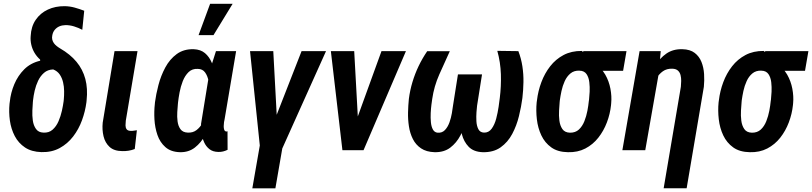

<svg xmlns="http://www.w3.org/2000/svg" viewBox="-20 -801 4332 1024"><path d="M143.6 -608.4Q146 -659.7 170.7 -695.6Q195.3 -731.4 235.4 -750Q275.4 -768.6 325.2 -768.1Q352.5 -767.6 378.2 -760.5Q403.8 -753.4 429.2 -743.7L418.9 -642.1Q398.9 -652.8 375 -660.2Q351.1 -667.5 328.1 -667Q310.5 -666.5 296.1 -660.2Q281.7 -653.8 271.7 -641.6Q261.7 -629.4 258.8 -611.8Q256.3 -600.1 258.8 -589.8Q261.2 -579.6 267.3 -571Q273.4 -562.5 282 -555.7Q290.5 -548.8 300.3 -543Q354.5 -511.7 387.9 -471.4Q421.4 -431.2 435.1 -379.9Q448.7 -328.6 441.9 -265.6L440.9 -255.4Q434.6 -207 417.2 -159.4Q399.9 -111.8 370.1 -73Q340.3 -34.2 298.1 -11.2Q255.9 11.7 201.2 10.3Q148.4 8.8 113.5 -14.4Q78.6 -37.6 58.8 -75.2Q39.1 -112.8 32.7 -158Q26.4 -203.1 30.8 -247.6L32.2 -257.8Q37.1 -306.2 56.4 -352.1Q75.7 -397.9 109.6 -431.6Q143.6 -465.3 194.3 -477.1L193.8 -483.4Q175.8 -499.5 164.1 -519.3Q152.3 -539.1 147 -562Q141.6 -585 143.6 -608.4ZM156.2 -266.1 155.3 -256.3Q153.8 -238.8 152.6 -211.9Q151.4 -185.1 155 -158.4Q158.7 -131.8 171.9 -113.3Q185.1 -94.7 210.9 -93.8Q240.7 -91.8 260.5 -109.4Q280.3 -127 292 -154.1Q303.7 -181.2 310.1 -210Q316.4 -238.8 319.3 -260.7L320.3 -270.5Q322.3 -291.5 322 -315.2Q321.8 -338.9 316.4 -362.1Q311 -385.3 298.6 -403.6Q286.1 -421.9 263.7 -430.7Q234.4 -429.7 214.8 -412.6Q195.3 -395.5 183.3 -370.4Q171.4 -345.2 165 -317.6Q158.7 -290 156.2 -266.1Z M590.8 -528.3H713.4L650.9 -157.2Q649.4 -144.5 649.4 -132.3Q649.4 -120.1 655.3 -111.8Q661.1 -103.5 676.8 -103Q685.1 -102.5 693.4 -104Q701.7 -105.5 710 -106.4L698.7 -6.3Q683.1 0 666 2.7Q648.9 5.4 631.8 4.9Q587.9 4.4 564.2 -17.6Q540.5 -39.6 532.2 -74.2Q523.9 -108.9 527.8 -147Z M805.7 -245.6 806.6 -255.9Q812 -297.9 825 -347.4Q837.9 -397 861.6 -441.2Q885.3 -485.4 922.6 -512.7Q960 -540 1013.2 -538.6Q1050.3 -537.1 1073.2 -517.6Q1096.2 -498 1109.1 -467.5Q1122.1 -437 1127.4 -401.4Q1132.8 -365.7 1133.1 -331.3Q1133.3 -296.9 1131.3 -271.5L1128.9 -248.5Q1122.6 -211.9 1109.6 -167Q1096.7 -122.1 1074.7 -81.1Q1052.7 -40 1019.5 -14.2Q986.3 11.7 939.9 10.7Q891.1 9.3 862.1 -16.4Q833 -42 819.6 -81.3Q806.2 -120.6 803.7 -164.3Q801.3 -208 805.7 -245.6ZM929.7 -256.3 928.7 -246.1Q927.2 -228.5 925.5 -203.6Q923.8 -178.7 927 -153.8Q930.2 -128.9 942.6 -111.8Q955.1 -94.7 981.4 -93.8Q1008.8 -92.3 1028.1 -107.2Q1047.4 -122.1 1060.3 -145.3Q1073.2 -168.5 1081.1 -194.3Q1088.9 -220.2 1093.3 -241.2L1096.7 -274.4Q1097.7 -291.5 1097.4 -317.6Q1097.2 -343.8 1092 -370.1Q1086.9 -396.5 1073.7 -414.8Q1060.5 -433.1 1035.6 -433.6Q1005.4 -435.5 985.8 -416.5Q966.3 -397.5 954.8 -368.2Q943.4 -338.9 937.7 -308.3Q932.1 -277.8 929.7 -256.3ZM1131.8 -528.3H1239.3L1177.7 -164.1Q1176.3 -159.7 1174.8 -149.7Q1173.3 -139.6 1173.1 -128.4Q1172.9 -117.2 1175.8 -108.9Q1178.7 -100.6 1187 -99.6Q1188.5 -99.1 1189.9 -99.9Q1191.4 -100.6 1193.4 -101.1L1193.8 -2Q1181.6 3.9 1169.7 6.8Q1157.7 9.8 1144 9.3Q1115.2 8.8 1096.9 -5.6Q1078.6 -20 1068.6 -42.5Q1058.6 -64.9 1054.9 -90.8Q1051.3 -116.7 1052.2 -140.1L1098.1 -421.9ZM1039.1 -613.8 1100.6 -780.8H1220.7L1118.7 -613.8Z M1492.2 -47.9 1448.7 203.6H1325.7L1369.6 -47.9ZM1434.6 -134.8 1588.4 -528.3H1718.8L1481.4 0H1397ZM1437.5 -528.3 1459.5 -119.1 1446.8 0H1368.2L1313.5 -528.3Z M1861.3 -105.5 2014.6 -528.3H2145L1918.9 0H1839.8ZM1869.1 -528.3 1893.1 -92.8 1881.8 0H1806.2L1744.6 -528.3Z M2632.3 -529.8 2744.6 -528.3Q2759.8 -488.8 2766.1 -447Q2772.5 -405.3 2771.7 -362.8Q2771 -320.3 2766.1 -278.3Q2760.3 -232.9 2747.8 -181.9Q2735.4 -130.9 2711.9 -86.7Q2688.5 -42.5 2649.9 -15.1Q2611.3 12.2 2553.7 10.7Q2505.9 8.8 2479.7 -18.1Q2453.6 -44.9 2443.1 -85.7Q2432.6 -126.5 2432.1 -169.9Q2431.6 -213.4 2436 -248L2461.9 -404.3H2550.8L2524.4 -237.3Q2522.9 -226.1 2521.2 -202.9Q2519.5 -179.7 2520.8 -155Q2522 -130.4 2531 -112.5Q2540 -94.7 2561 -93.8Q2586.4 -92.8 2602.3 -114.7Q2618.2 -136.7 2626.5 -168.7Q2634.8 -200.7 2639.2 -231.2Q2643.6 -261.7 2645.5 -278.3Q2653.3 -340.8 2651.4 -404.8Q2649.4 -468.8 2632.3 -529.8ZM2258.3 -527.8H2378.9Q2350.6 -466.3 2322.8 -403.6Q2294.9 -340.8 2285.2 -273.4Q2283.7 -263.7 2281 -243.2Q2278.3 -222.7 2277.1 -197.8Q2275.9 -172.9 2278.1 -149.4Q2280.3 -126 2288.6 -110.6Q2296.9 -95.2 2313.5 -93.3Q2337.9 -91.3 2353 -107.4Q2368.2 -123.5 2377 -147.9Q2385.7 -172.4 2389.9 -197Q2394 -221.7 2396 -237.3L2422.4 -404.3H2511.7L2485.4 -248Q2479.5 -209.5 2468.3 -164.6Q2457 -119.6 2435.8 -79.1Q2414.6 -38.6 2381.1 -13.4Q2347.7 11.7 2297.9 10.7Q2253.9 9.3 2225.6 -9.8Q2197.3 -28.8 2181.9 -59.6Q2166.5 -90.3 2160.9 -127.2Q2155.3 -164.1 2156.2 -202.1Q2157.2 -240.2 2160.6 -273.4Q2166.5 -319.3 2179.7 -363.3Q2192.9 -407.2 2212.6 -448.5Q2232.4 -489.7 2258.3 -527.8Z M2842.3 -255.4 2843.8 -265.6Q2849.6 -315.4 2867.2 -362.5Q2884.8 -409.7 2914.3 -447.5Q2943.8 -485.4 2985.8 -507.6Q3027.8 -529.8 3083 -529.3Q3097.2 -519 3106.4 -506.1Q3115.7 -493.2 3126.5 -480.2Q3137.2 -467.3 3153.8 -457.5Q3188 -438 3208 -403.1Q3228 -368.2 3235.6 -327.6Q3243.2 -287.1 3239.7 -251L3238.8 -240.2Q3233.9 -193.4 3216.8 -148.2Q3199.7 -103 3171.1 -66.7Q3142.6 -30.3 3101.8 -9Q3061 12.2 3008.8 10.7Q2954.6 9.8 2920.2 -14.9Q2885.7 -39.6 2867.2 -78.9Q2848.6 -118.2 2843.3 -164.6Q2837.9 -210.9 2842.3 -255.4ZM2965.8 -266.1 2964.8 -255.9Q2963.4 -238.3 2961.7 -211.4Q2960 -184.6 2963.4 -157.7Q2966.8 -130.9 2979.5 -112.5Q2992.2 -94.2 3019.5 -93.3Q3048.8 -92.8 3067.4 -110.1Q3085.9 -127.4 3096.7 -154.5Q3107.4 -181.6 3112.8 -210.2Q3118.2 -238.8 3120.1 -259.8L3121.6 -270Q3123.5 -286.6 3124.8 -311.8Q3126 -336.9 3123 -362.5Q3120.1 -388.2 3108.2 -405.8Q3096.2 -423.3 3070.8 -424.3Q3041.5 -425.3 3022.5 -409.4Q3003.4 -393.6 2991.9 -368.4Q2980.5 -343.3 2974.6 -315.7Q2968.8 -288.1 2965.8 -266.1ZM3321.3 -528.3 3303.2 -423.3H3072.8L3090.8 -528.3Z M3493.2 -408.7 3421.4 0H3299.3L3391.1 -528.3H3503.9ZM3446.3 -282.2 3419.9 -281.2Q3424.8 -320.8 3438.2 -366Q3451.7 -411.1 3475.1 -450.9Q3498.5 -490.7 3534.2 -515.4Q3569.8 -540 3619.6 -538.6Q3660.6 -537.6 3685.1 -518.8Q3709.5 -500 3721.2 -470.5Q3732.9 -440.9 3735.1 -406.2Q3737.3 -371.6 3733.9 -337.9L3642.1 203.1H3519.5L3611.3 -338.4Q3612.8 -353 3613 -369.4Q3613.3 -385.7 3609.6 -400.4Q3606 -415 3595.5 -424.6Q3585 -434.1 3565.4 -434.6Q3536.1 -435.5 3515.4 -420.9Q3494.6 -406.2 3480.7 -382.3Q3466.8 -358.4 3459 -331.8Q3451.2 -305.2 3446.3 -282.2Z M3812.5 -255.4 3814 -265.6Q3819.8 -315.4 3837.4 -362.5Q3855 -409.7 3884.5 -447.5Q3914.1 -485.4 3956.1 -507.6Q3998 -529.8 4053.2 -529.3Q4067.4 -519 4076.7 -506.1Q4085.9 -493.2 4096.7 -480.2Q4107.4 -467.3 4124 -457.5Q4158.2 -438 4178.2 -403.1Q4198.2 -368.2 4205.8 -327.6Q4213.4 -287.1 4210 -251L4209 -240.2Q4204.1 -193.4 4187 -148.2Q4169.9 -103 4141.4 -66.7Q4112.8 -30.3 4072 -9Q4031.2 12.2 3979 10.7Q3924.8 9.8 3890.4 -14.9Q3856 -39.6 3837.4 -78.9Q3818.8 -118.2 3813.5 -164.6Q3808.1 -210.9 3812.5 -255.4ZM3936 -266.1 3935.1 -255.9Q3933.6 -238.3 3931.9 -211.4Q3930.2 -184.6 3933.6 -157.7Q3937 -130.9 3949.7 -112.5Q3962.4 -94.2 3989.7 -93.3Q4019 -92.8 4037.6 -110.1Q4056.2 -127.4 4066.9 -154.5Q4077.6 -181.6 4083 -210.2Q4088.4 -238.8 4090.3 -259.8L4091.8 -270Q4093.8 -286.6 4095 -311.8Q4096.2 -336.9 4093.3 -362.5Q4090.3 -388.2 4078.4 -405.8Q4066.4 -423.3 4041 -424.3Q4011.7 -425.3 3992.7 -409.4Q3973.6 -393.6 3962.2 -368.4Q3950.7 -343.3 3944.8 -315.7Q3939 -288.1 3936 -266.1ZM4291.5 -528.3 4273.4 -423.3H4043L4061 -528.3Z"/></svg>

Font: Roboto Condensed SemiBold
Style: Italic
Weight: 600
Italic angle: -12°
Designer: Christian Robertson
Foundry: Google
Version: Version 3.008; 2023